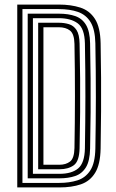

<svg xmlns="http://www.w3.org/2000/svg" viewBox="-20 -820 509 840"><path d="M55.5 0V-800H237Q290.5 -800 331.2 -786.9Q372 -773.8 395.4 -737.2Q418.8 -700.8 420.2 -631Q421.8 -552.8 422.2 -480.5Q422.8 -408.2 422.2 -332.8Q421.8 -257.2 420.2 -169.5Q418.8 -100.5 396.2 -63.9Q373.8 -27.2 333.8 -13.6Q293.8 0 240 0ZM78.2 -19.8H240Q283.2 -19.8 318.5 -30.9Q353.8 -42 374.9 -74.2Q396 -106.5 397.2 -170.2Q399.2 -279.2 399.4 -394Q399.5 -508.8 397.2 -630.5Q396 -690.5 376.4 -722.9Q356.8 -755.2 321.2 -767.8Q285.8 -780.2 237 -780.2H78.2ZM101.2 -39.8V-760.2H237Q279.2 -760.2 309.6 -749.5Q340 -738.8 356.6 -710.6Q373.2 -682.5 374.2 -630.5Q375.8 -549 376.4 -476.1Q377 -403.2 376.5 -329.2Q376 -255.2 374.2 -170.2Q373.2 -116 355.9 -87.9Q338.5 -59.8 308.6 -49.8Q278.8 -39.8 240 -39.8ZM124 -59.5H240Q293.8 -59.5 322 -83.2Q350.2 -107 351.5 -171Q353.5 -287.2 353.6 -397.9Q353.8 -508.5 351.5 -629.8Q350 -695.8 319.8 -718.1Q289.5 -740.5 237 -740.5H124ZM147 -79.5V-720.5H237Q261.2 -720.5 281.8 -714.2Q302.2 -708 314.9 -688.5Q327.5 -669 328.2 -629Q330 -549 330.6 -476.5Q331.2 -404 330.6 -330.1Q330 -256.2 328.2 -171.5Q327 -114.8 302.9 -97.1Q278.8 -79.5 240 -79.5ZM170 -99.2H240Q268 -99.2 286.4 -113.2Q304.8 -127.2 305.8 -172.5Q307.8 -282.8 307.9 -398.8Q308 -514.8 305.8 -628Q304.8 -672 286.2 -686.4Q267.8 -700.8 237 -700.8H170Z"/></svg>

Font: Big Shoulders Inline Text
Style: Bold
Weight: 700
Designer: Patric King
Foundry: XO Type Co
Version: Version 1.000